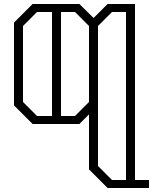

<svg xmlns="http://www.w3.org/2000/svg" viewBox="-20 -620 795 960"><path d="M725 280V320H518L425 227V-48L377 0H143L50 -93V-507L143 -600H377L448 -530L518 -600H655V-560V280ZM165 -40H240V-560H165L95 -490V-110ZM425 -110V-490L355 -560H285V-40H355ZM540 280H610V-560H540L470 -490V210Z"/></svg>

Font: Kumar One Outline
Style: Regular
Weight: 400
Designer: Parimal Parmar
Foundry: Indian Type Foundry
Version: Version 1.000;PS 1.000;hotconv 1.0.88;makeotf.lib2.5.647800